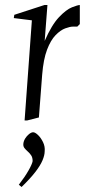

<svg xmlns="http://www.w3.org/2000/svg" viewBox="-20 -480 354 765"><path d="M78 0 107 -399 35 -408 37 -421 157 -460H169L158 -317Q186 -381 215 -411.5Q244 -442 267 -451Q290 -460 298 -460V-384L288 -374Q284 -374 280 -374Q276 -374 271 -374Q259 -374 240 -367Q221 -360 201.5 -340Q182 -320 167.5 -282Q153 -244 148 -182L135 -12L88 0ZM66 265 55 256Q79 225 93.5 199.5Q108 174 110 162Q110 148 104.5 139.5Q99 131 91 124Q83 117 77.5 110Q72 103 73 93Q74 82 80.5 71.5Q87 61 96 54Q105 47 112 47Q120 47 131.5 58Q143 69 151.5 86.5Q160 104 158 123Q158 138 149.5 158.5Q141 179 121 205Q101 231 66 265Z"/></svg>

Font: Ancizar Serif Light
Style: Italic
Weight: 300
Italic angle: -4°
Designer: Cesar Puertas, Viviana Monsalve, Julian Moncada, Julian Prieto, Jose Castro, Felipe Aragon, Mariel Hernandez, Sara Alarc
Version: Version 8.100